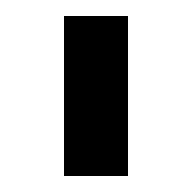

<svg xmlns="http://www.w3.org/2000/svg" viewBox="-20 -620 240 240"><path d="M140 -400V-600H60V-400Z"/></svg>

Font: KetosagCBd
Style: Regular
Weight: 500
Designer: gluk
Foundry: gluk
Version: Version 00.0024